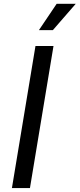

<svg xmlns="http://www.w3.org/2000/svg" viewBox="-20 -963 408 983"><path d="M253.9 -727.5 133.3 0H41L161.6 -727.5ZM179.2 -808.6 270 -943.4H367.7L250.5 -808.6Z"/></svg>

Font: Inter 16pt
Style: Italic
Weight: 400
Italic angle: -9.3988°
Version: Version 4.001;git-66647c0bb